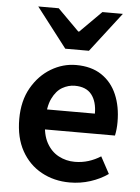

<svg xmlns="http://www.w3.org/2000/svg" viewBox="-54 -786 614 841"><g transform="rotate(5 253.5 -366.0)"><path d="M284 12Q215 12 159.5 -18.5Q104 -49 72 -106.5Q40 -164 40 -246Q40 -326 73 -383.5Q106 -441 158 -472Q210 -503 268 -503Q335 -503 380 -473Q425 -443 447.5 -390.5Q470 -338 470 -270Q470 -254 468.5 -239Q467 -224 464 -210H126V-298H368Q368 -351 344 -381.5Q320 -412 270 -412Q242 -412 215.5 -397Q189 -382 171.5 -346Q154 -310 154 -246Q154 -188 174 -151.5Q194 -115 227 -97.5Q260 -80 298 -80Q330 -80 358.5 -89Q387 -98 412 -114L452 -40Q418 -16 374.5 -2Q331 12 284 12ZM214 -570 80 -744H170L264 -650H268L362 -744H452L318 -570Z"/></g></svg>

Font: Source Sans 3 SemiBold
Style: Regular
Weight: 600
Designer: Paul D. Hunt
Foundry: Adobe
Version: Version 3.046;hotconv 1.0.118;makeotfexe 2.5.65603